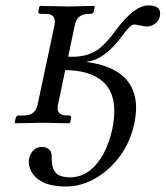

<svg xmlns="http://www.w3.org/2000/svg" viewBox="-20 -453 610 707"><path d="M296.4 -225.1Q475.1 -202.1 481 -64.5Q481.9 -33.2 474.6 2Q451.7 108.9 369.1 177.7Q300.8 233.4 223.1 233.9Q127.4 233.9 95.7 179.2Q82.5 155.3 86.9 131.8Q97.7 88.9 134.3 87.9Q170.9 89.8 170.4 124Q168.9 176.3 195.3 191.4Q211.4 199.7 236.3 200.2Q313 200.2 361.3 112.8Q382.3 73.7 393.1 23.9Q431.2 -154.3 285.2 -188Q255.4 -194.8 220.2 -194.8L193.8 -68.8Q186 -33.2 214.8 -28.8Q221.2 -27.8 228 -27.8H235.8Q242.2 -25.9 242.2 -20L238.3 -1L235.8 1Q234.4 1 140.1 -1L35.6 1L34.2 -1L38.1 -20Q41 -27.3 47.9 -27.8H66.9Q106 -27.8 115.7 -58.6Q117.2 -64 118.7 -68.8L180.2 -357.9Q188.5 -397.5 156.7 -401.4Q151.4 -401.9 146.5 -401.9H127.4Q120.6 -403.8 121.1 -410.2L125 -429.2L127.4 -431.2Q128.4 -431.2 231 -429.2L327.6 -431.2L329.1 -429.2L325.2 -410.2Q322.3 -403.3 315.4 -401.9H307.6Q268.1 -401.9 257.8 -369.6Q256.3 -364.7 255.4 -359.9L231 -244.1H249Q310.1 -244.1 351.1 -278.8Q378.4 -302.2 409.2 -345.2Q475.6 -433.1 525.9 -433.1Q573.7 -433.1 569.3 -398.4Q568.8 -395.5 568.8 -394Q563 -367.7 536.1 -357.9Q527.8 -355.5 520.5 -355Q516.1 -355 479.5 -362.3Q475.6 -362.8 473.1 -362.8Q458.5 -361.3 429.2 -319.8Q373.5 -245.1 317.4 -229Q312 -227.5 308.1 -227.1Q299.3 -225.6 296.4 -225.1Z"/></svg>

Font: Linux Biolinum Slanted O
Style: Slanted
Weight: 400
Designer: Philipp H. Poll
Foundry: Philipp H. Poll
Version: Version 1.0.4